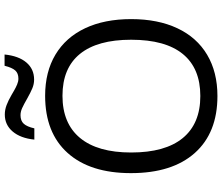

<svg xmlns="http://www.w3.org/2000/svg" viewBox="-84 -854 948 819"><g transform="rotate(-90 389.5 -444.0)"><path d="M567 -898H519Q511 -866 499 -852.5Q487 -839 464 -839Q452 -839 439 -844.5Q426 -850 413 -857.5Q400 -865 395 -868Q371 -882 351 -889.5Q331 -897 311 -897Q267 -897 238.5 -863.5Q210 -830 204 -771H252Q259 -802 271.5 -816Q284 -830 308 -830Q323 -830 338.5 -823Q354 -816 380 -801Q405 -787 423 -779.5Q441 -772 460 -772Q505 -772 533 -805Q561 -838 567 -898ZM391 -725Q233 -725 147 -629Q61 -533 61 -359Q61 -183 147 -86.5Q233 10 390 10Q492 10 566 -34Q640 -78 679 -161Q718 -244 718 -358Q718 -472 679 -554.5Q640 -637 566.5 -681Q493 -725 391 -725ZM391 -651Q509 -651 569.5 -576.5Q630 -502 630 -358Q630 -212 569 -137.5Q508 -63 390 -63Q272 -63 210.5 -138Q149 -213 149 -358Q149 -501 211 -576Q273 -651 391 -651Z"/></g></svg>

Font: OpenSansMMV
Style: Regular
Weight: 400
Designer: Steve Matteson
Foundry: Ascender Corporation
Version: Version 4.000